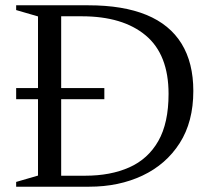

<svg xmlns="http://www.w3.org/2000/svg" viewBox="-20 -705 798 725"><path d="M41 -330.5V-372.5H374V-330.5ZM616.5 -350.5Q616.5 -499 530.2 -571.2Q444 -643.5 288.5 -643.5H158V-685H314Q444.5 -685 532.8 -648.8Q621 -612.5 665.5 -540.2Q710 -468 710 -361.5Q710 -245 658.5 -164.5Q607 -84 518 -42Q429 0 317 0H158V-41.5H301.5Q397.5 -41.5 468.2 -73Q539 -104.5 577.8 -172.5Q616.5 -240.5 616.5 -350.5ZM41 0V-18L123.5 -42V-643L41 -667V-685H211V0Z"/></svg>

Font: Newsreader 36pt
Style: Regular
Weight: 400
Designer: Hugues Gentile
Foundry: Production Type
Version: Version 1.003